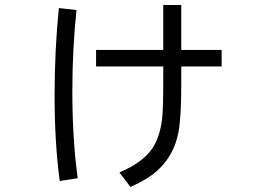

<svg xmlns="http://www.w3.org/2000/svg" viewBox="-20 -685 1040 766"><path d="M631.3 -665H703.1V-485.8H864.3V-419.9H703.1V-343.8Q703.1 -217.3 691.9 -157.2Q674.8 -66.4 609.4 -5.9Q571.3 29.3 500.5 61L456.5 2.9Q564 -42.5 598.6 -111.3Q623 -158.7 628.4 -229.5Q631.3 -271 631.3 -339.8V-419.9H363.3V-485.8H631.3ZM218.3 37.1Q197.8 -116.2 197.8 -303.2Q197.8 -483.9 214.8 -652.8L285.2 -645Q268.6 -488.8 268.6 -321.3Q268.6 -130.9 290 25.9Z"/></svg>

Font: BIZ UDGothic
Style: Regular
Weight: 400
Monospace: yes
Designer: TypeBank Co., Ltd.
Foundry: Morisawa Inc.
Version: Version 1.05